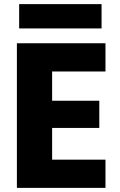

<svg xmlns="http://www.w3.org/2000/svg" viewBox="-20 -912 581 932"><path d="M233 -565V-423H462V-291H233V-137H492V0H62V-702H492V-565ZM473 -892V-774H73V-892Z"/></svg>

Font: IBM-Poppins
Style: Poppins-Bold
Weight: 700
Designer: Mike Abbink, Paul van der Laan, Pieter van Rosmalen, Ben Mitchell, Mark Frömberg
Foundry: Bold Monday
Version: Version 1.1